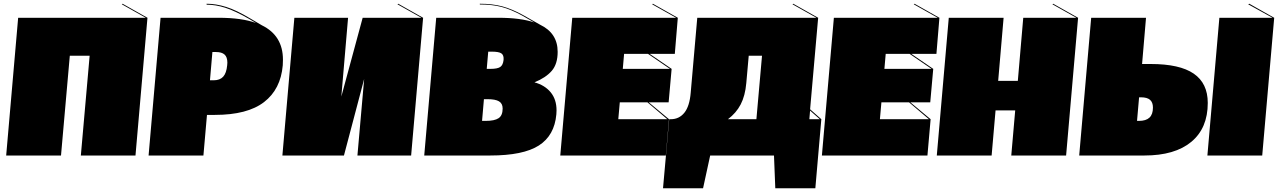

<svg xmlns="http://www.w3.org/2000/svg" viewBox="-20 -831 6829 1026"><path d="M768 -736 704 0H412L459 -533H353L306 0H13L77 -736H759L631 -808L635 -811Z M1492 -512Q1492 -492 1491 -482Q1480 -354 1391 -285.5Q1302 -217 1128 -217H1086L1067 0H774L838 -736H1147Q1273 -736 1348 -708L1311 -730Q1236 -773 1184 -789.5Q1132 -806 1084 -806V-811Q1134 -811 1188.5 -794Q1243 -777 1318 -732L1379 -696Q1492 -641 1492 -512ZM1194 -482Q1195 -487 1195 -496Q1195 -526 1180 -539.5Q1165 -553 1134 -553H1115L1102 -402H1122Q1155 -402 1172.5 -421Q1190 -440 1194 -482Z M2241 -736 2177 0H1890L1926 -409L1818 0H1489L1553 -736H1840L1804 -315L1918 -736H2232L2104 -808L2108 -811Z M2954 -241Q2954 -227 2953 -220Q2943 -107 2859.5 -53.5Q2776 0 2599 0H2247L2311 -736H2643Q2762 -736 2835 -711L2770 -748Q2712 -780 2661.5 -793.5Q2611 -807 2544 -807V-811Q2612 -811 2664 -797Q2716 -783 2776 -750L2866 -699Q2960 -654 2960 -554Q2960 -489 2928.5 -452.5Q2897 -416 2836 -391Q2891 -376 2922.5 -338Q2954 -300 2954 -241ZM2589 -555 2581 -463H2601Q2638 -463 2653 -473Q2668 -483 2671 -511Q2673 -536 2659.5 -545.5Q2646 -555 2608 -555ZM2666 -251Q2666 -278 2646.5 -289.5Q2627 -301 2586 -301H2566L2556 -185H2575Q2623 -185 2644.5 -199.5Q2666 -214 2666 -251Z M3586 -543H3452L3569 -463L3553 -284H3447L3555 -194L3538 0H2974L3038 -736H3593L3465 -808L3469 -811L3602 -736ZM3443 -543H3315L3308 -463H3560ZM3440 -284H3292L3284 -194H3546Z M4369 -194 4337 175H4123L4116 0H3775L3737 175H3523L3556 -194H3565Q3609 -194 3637 -228.5Q3665 -263 3671 -336L3706 -736H4343L4215 -808L4219 -811L4352 -736L4309 -247ZM4052 -533H3981L3968 -387Q3962 -319 3938 -273Q3914 -227 3870 -194H4022ZM4361 -194 4309 -240V-242L4305 -194Z M4984 -543H4850L4967 -463L4951 -284H4845L4953 -194L4936 0H4372L4436 -736H4991L4863 -808L4867 -811L5000 -736ZM4841 -543H4713L4706 -463H4958ZM4838 -284H4690L4682 -194H4944Z M5741 -736 5677 0H5384L5405 -241H5300L5279 0H4986L5050 -736H5343L5314 -399H5419L5448 -736H5732L5604 -808L5608 -811Z M6789 -736 6725 0H6432L6496 -736H6780L6650 -808L6656 -811ZM6434 -281Q6434 -146 6346 -73Q6258 0 6095 0H5747L5811 -736H6104L6083 -489H6129Q6284 -489 6359 -437.5Q6434 -386 6434 -281ZM6141 -256Q6141 -284 6125.5 -297.5Q6110 -311 6077 -311H6067L6056 -185H6066Q6104 -185 6122.5 -202.5Q6141 -220 6141 -256Z"/></svg>

Font: FFF_HK Layer Front
Style: Regular
Weight: 400
Italic angle: -5°
Designer: bBox Type GmbH
Foundry: bBox Type GmbH
Version: Version 0.002